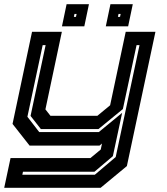

<svg xmlns="http://www.w3.org/2000/svg" viewBox="-32 -691 792 911"><path d="M108.5 0 27.5 -103 120 -540H261.5L183.5 -172L207.5 -141.5H430L490.5 -191.5L564.5 -540H705.5L570 97L445.5 200H-12L18 59H397L446 18.5L452 -10L440 0ZM74 138H418L517 54L630 -477H616L551 -173.5L435 -78.5H162L113 -141L184.5 -477H170.5L98 -137L154 -64.5H437L547.5 -155.5L503.5 50L416 124H77ZM470 -566 492 -671H598L576 -566ZM262 -566 284 -671H390L368 -566ZM318.5 -611H328.5L331.5 -625H321.5ZM527.5 -611H537.5L540.5 -625H530.5Z"/></svg>

Font: Tourney Expanded Regular
Style: Bold Italic
Weight: 700
Width: 7
Italic angle: -12°
Designer: Tyler Finck
Foundry: Etcetera Type Co
Version: Version 1.010; ttfautohint (v1.8.3)